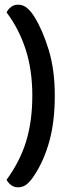

<svg xmlns="http://www.w3.org/2000/svg" viewBox="-20 -735 305 820"><path d="M57 65Q40 65 27.5 55.5Q15 46 8 33Q66 -47 92 -132.5Q118 -218 118 -327Q118 -436 89.5 -524Q61 -612 8 -682Q15 -696 27.5 -705.5Q40 -715 57 -715Q79 -715 96 -700.5Q113 -686 127 -663Q162 -607 188 -522Q214 -437 214 -327Q214 -216 191 -132.5Q168 -49 127 13Q112 37 95.5 51Q79 65 57 65Z"/></svg>

Font: Baloo Bhaina 2 Medium
Style: Regular
Weight: 500
Designer: Yesha Goshar, Manish Minz, Shuchita Grover and Ek Type
Foundry: Ek Type
Version: Version 1.640;hotconv 1.0.111;makeotfexe 2.5.65597; ttfautoh